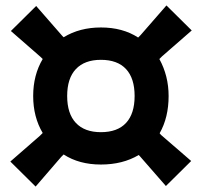

<svg xmlns="http://www.w3.org/2000/svg" viewBox="-20 -725 743 706"><path d="M572 -229 683 -133 590 -41 494 -151 490 -155Q431 -120 351 -120Q271 -120 214 -157L205 -148L111 -39L18 -131L127 -226L137 -236Q102 -295 102 -372Q102 -449 137 -508L130 -515L20 -611L113 -703L209 -593L214 -588Q273 -624 351 -624Q431 -624 488 -587L497 -596L592 -705L685 -613L576 -518L566 -508Q600 -446 600 -372Q600 -293 567 -235ZM475 -372Q475 -437 443.5 -471Q412 -505 351 -505Q291 -505 259 -471Q227 -437 227 -372Q227 -307 259 -273Q291 -239 351 -239Q412 -239 443.5 -273Q475 -307 475 -372Z"/></svg>

Font: Farro Medium
Style: Regular
Weight: 500
Designer: Aceler Chua
Foundry: Grayscale Limited
Version: Version 1.101